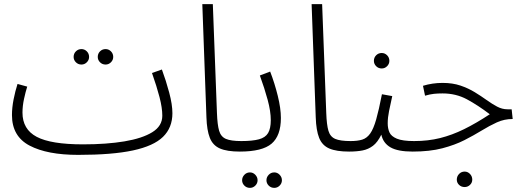

<svg xmlns="http://www.w3.org/2000/svg" viewBox="-20 -730 2552 931"><path d="M359 21Q209 21 123.5 -24Q38 -69 38 -172Q38 -208 46 -248.5Q54 -289 65 -323L112 -310Q104 -285 96.5 -250.5Q89 -216 89 -184Q89 -103 158 -66.5Q227 -30 382 -30Q497 -30 583.5 -44.5Q670 -59 718.5 -89Q767 -119 767 -169Q767 -207 753.5 -259Q740 -311 717 -376L765 -393Q785 -339 800.5 -281Q816 -223 816 -181Q816 -111 770.5 -66.5Q725 -22 624.5 -0.5Q524 21 359 21ZM492 -417Q476 -417 465 -428Q454 -439 454 -454Q454 -470 465 -481Q476 -492 492 -492Q507 -492 518 -481Q529 -470 529 -454Q529 -439 518 -428Q507 -417 492 -417ZM375 -417Q359 -417 348 -428Q337 -439 337 -454Q337 -470 348 -481Q359 -492 375 -492Q390 -492 401 -481Q412 -470 412 -454Q412 -439 401 -428Q390 -417 375 -417Z M1143 5Q1081 5 1046.5 -10Q1012 -25 997.5 -61.5Q983 -98 981 -161L961 -710H1012L1032 -182Q1034 -125 1042.5 -96Q1051 -67 1075.5 -56.5Q1100 -46 1150 -46Q1164 -46 1170 -39Q1176 -32 1176 -22Q1176 -11 1168 -3Q1160 5 1143 5Z M1143 5 1150 -46Q1204 -46 1235.5 -54.5Q1267 -63 1280 -85Q1293 -107 1293 -147Q1293 -190 1278 -245.5Q1263 -301 1240 -364L1290 -383Q1312 -326 1327 -265Q1342 -204 1342 -158Q1342 -72 1297 -33.5Q1252 5 1143 5ZM1310 181Q1294 181 1283 170Q1272 159 1272 144Q1272 129 1283 117.5Q1294 106 1310 106Q1325 106 1336 117.5Q1347 129 1347 144Q1347 159 1336 170Q1325 181 1310 181ZM1192 181Q1176 181 1165 170Q1154 159 1154 144Q1154 129 1165 117.5Q1176 106 1192 106Q1207 106 1218 117.5Q1229 129 1229 144Q1229 159 1218 170Q1207 181 1192 181Z M1673 5Q1611 5 1576.5 -10Q1542 -25 1527.5 -61.5Q1513 -98 1511 -161L1491 -710H1542L1562 -182Q1564 -125 1572.5 -96Q1581 -67 1605.5 -56.5Q1630 -46 1680 -46Q1694 -46 1700 -39Q1706 -32 1706 -22Q1706 -11 1698 -3Q1690 5 1673 5Z M1673 5 1680 -46Q1714 -46 1736.5 -53Q1759 -60 1775 -82.5Q1791 -105 1804 -150.5Q1817 -196 1832 -273L1882 -264Q1873 -223 1866.5 -191.5Q1860 -160 1860 -132Q1860 -107 1868.5 -88Q1877 -69 1904.5 -57.5Q1932 -46 1988 -46Q2002 -46 2008 -39Q2014 -32 2014 -22Q2014 -11 2005.5 -3Q1997 5 1981 5Q1909 5 1873.5 -15.5Q1838 -36 1829 -77Q1811 -40 1788.5 -23Q1766 -6 1738 -0.5Q1710 5 1673 5ZM1831 -398Q1815 -398 1804 -409Q1793 -420 1793 -435Q1793 -451 1804 -462Q1815 -473 1831 -473Q1846 -473 1857 -462Q1868 -451 1868 -435Q1868 -420 1857 -409Q1846 -398 1831 -398Z M1981 5 1988 -46Q2056 -46 2114 -60.5Q2172 -75 2230 -103.5Q2288 -132 2355 -176Q2297 -220 2244 -248.5Q2191 -277 2126 -277Q2103 -277 2084 -275Q2065 -273 2041 -266L2031 -314Q2077 -328 2126 -328Q2175 -328 2213 -315Q2251 -302 2282 -283Q2313 -264 2339.5 -245Q2366 -226 2390.5 -213Q2415 -200 2441 -200H2461L2466 -153Q2425 -153 2389 -136.5Q2353 -120 2315.5 -97Q2278 -74 2232 -50.5Q2186 -27 2125 -11Q2064 5 1981 5ZM2233 177Q2217 177 2206 166.5Q2195 156 2195 141Q2195 125 2206 113.5Q2217 102 2233 102Q2248 102 2259 113.5Q2270 125 2270 141Q2270 156 2259 166.5Q2248 177 2233 177Z"/></svg>

Font: Noto Sans Arabic UI SmCn Lt
Style: Regular
Weight: 300
Width: 4
Designer: Monotype Design Team, Nadine Chahine and Nizar Qandah
Foundry: Monotype Imaging Inc.
Version: Version 2.010; ttfautohint (v1.8.4.7-5d5b)